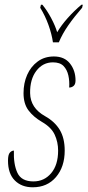

<svg xmlns="http://www.w3.org/2000/svg" viewBox="-20 -786 372 816"><path d="M119 10Q72 10 43 -19Q14 -48 14 -103Q14 -129 22 -137.5Q30 -146 39 -146Q37 -88 54 -51.5Q71 -15 122 -15Q168 -15 197.5 -50Q227 -85 227 -146Q227 -182 212.5 -213.5Q198 -245 158 -268Q122 -289 101 -317Q80 -345 80 -390Q80 -433 95.5 -468Q111 -503 140 -524.5Q169 -546 209 -546Q254 -546 277.5 -516Q301 -486 301 -444Q301 -428 293 -421Q285 -414 274 -414Q276 -441 270.5 -465.5Q265 -490 250 -505.5Q235 -521 205 -521Q162 -521 134.5 -485Q107 -449 108 -390Q109 -327 172 -292Q213 -269 234 -234Q255 -199 255 -146Q255 -77 218 -33.5Q181 10 119 10ZM205 -606Q200 -641 186 -680Q172 -719 151 -753L154 -766H160Q180 -742 197.5 -709Q215 -676 223 -649Q240 -678 267 -708.5Q294 -739 326 -766H332L329 -753Q295 -714 270 -678Q245 -642 230 -606Z"/></svg>

Font: Noto Serif ExtraCondensed Thin
Style: Italic
Weight: 100
Width: 2
Italic angle: -12°
Designer: Monotype Design Team
Foundry: Monotype Imaging Inc.
Version: Version 2.013